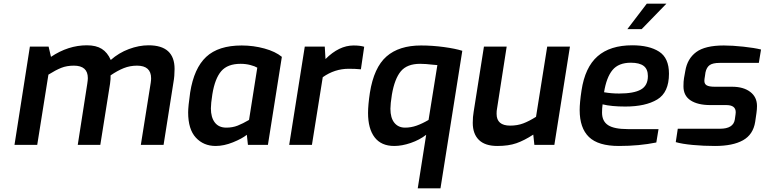

<svg xmlns="http://www.w3.org/2000/svg" viewBox="-20 -790 4170 1047"><path d="M143 -536H245L258 -480Q352 -543 454 -543Q504 -543 535 -523.5Q566 -504 584 -463Q628 -502 683 -522.5Q738 -543 790 -543Q932 -543 932 -414Q932 -375 926 -342L872 0H748L802 -339Q804 -353 804 -363Q804 -432 727 -432Q689 -432 655 -418.5Q621 -405 583 -379Q584 -361 580 -333L527 0H404L456 -334Q459 -354 459 -364Q459 -432 383 -432Q344 -432 314 -420Q284 -408 244 -383L183 0H59Z M1006 -177Q1006 -209 1017 -286Q1038 -418 1104.5 -480Q1171 -542 1298 -542Q1362 -542 1422 -525.5Q1482 -509 1517 -480L1441 0H1332L1326 -55Q1300 -34 1250.5 -14Q1201 6 1156 6Q1090 6 1048 -39.5Q1006 -85 1006 -177ZM1338 -136 1383 -421Q1370 -429 1345 -435.5Q1320 -442 1292 -442Q1221 -442 1186.5 -402Q1152 -362 1138 -276Q1130 -225 1130 -199Q1130 -150 1151.5 -122Q1173 -94 1214 -94Q1248 -94 1276 -105Q1304 -116 1338 -136Z M1642 -536H1751L1755 -468Q1829 -542 1908 -542Q1944 -542 1966 -535L1948 -412Q1918 -415 1882 -415Q1805 -415 1740 -369L1681 0H1557Z M2304 -55Q2268 -27 2220 -10.5Q2172 6 2130 6Q2059 6 2023 -41Q1987 -88 1987 -174Q1987 -217 1997 -284Q2019 -422 2087.5 -482Q2156 -542 2276 -542Q2338 -542 2400.5 -533.5Q2463 -525 2501 -513L2382 237H2258ZM2317 -136 2365 -435Q2349 -437 2342 -437Q2300 -442 2271 -442Q2200 -442 2166 -401.5Q2132 -361 2117 -274Q2109 -223 2109 -197Q2109 -147 2130.5 -120.5Q2152 -94 2189 -94Q2221 -94 2252 -105Q2283 -116 2317 -136Z M2558 -120Q2558 -153 2563 -181L2619 -536H2743L2690 -195Q2688 -187 2688 -169Q2688 -105 2762 -105Q2801 -105 2833 -117Q2865 -129 2903 -153L2964 -536H3088L3003 0H2894L2888 -56Q2839 -24 2796 -9Q2753 6 2692 6Q2625 6 2591.5 -27Q2558 -60 2558 -120Z M3141 -190Q3141 -230 3151 -296Q3170 -423 3238.5 -483Q3307 -543 3428 -543Q3520 -543 3574 -508.5Q3628 -474 3628 -388Q3628 -286 3564 -247.5Q3500 -209 3390 -209Q3314 -209 3266 -221Q3263 -199 3263 -176Q3263 -129 3296 -107.5Q3329 -86 3403 -86H3571L3559 -13Q3466 6 3355 6Q3242 6 3191.5 -43Q3141 -92 3141 -190ZM3513 -375Q3513 -413 3490 -430.5Q3467 -448 3420 -448Q3353 -448 3320 -408Q3287 -368 3274 -287Q3313 -280 3356 -280Q3436 -280 3474.5 -301.5Q3513 -323 3513 -375ZM3507 -770H3614L3479 -631H3401Z M3665 -15 3676 -88H3906Q3979 -88 3987 -138L3991 -166L3992 -178Q3992 -217 3941 -217H3854Q3785 -217 3746 -242.5Q3707 -268 3707 -319Q3707 -347 3710 -364L3717 -403Q3728 -470 3776.5 -506Q3825 -542 3927 -542Q3974 -542 4034 -535.5Q4094 -529 4130 -520L4118 -447H3904Q3867 -447 3850 -435Q3833 -423 3827 -395L3824 -374Q3821 -358 3821 -349Q3821 -332 3834 -324.5Q3847 -317 3878 -317H3972Q4034 -317 4071 -289Q4108 -261 4108 -212Q4108 -194 4105 -173L4098 -125Q4087 -56 4031.5 -25Q3976 6 3879 6Q3817 6 3758 0.5Q3699 -5 3665 -15Z"/></svg>

Font: Exo SemiBold
Style: Italic
Weight: 600
Italic angle: -9°
Designer: Natanael Gama
Foundry: Natanael Gama
Version: Version 1.500; ttfautohint (v1.6)